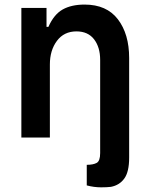

<svg xmlns="http://www.w3.org/2000/svg" viewBox="-20 -598 644 835"><path d="M541.7 -345.8V87.5Q541.7 149 520.8 178.1Q500 207.3 462.5 214.6Q445.8 216.7 419.8 216.7Q388.5 216.7 357.3 208.3V118.8Q385.4 118.8 400.5 110.4Q415.6 102.1 415.6 67.7V-337.5Q415.6 -392.7 389.1 -427.1Q362.5 -461.5 312.5 -461.5Q258.3 -461.5 227.6 -420.3Q196.9 -379.2 196.9 -317.7V0H72.9V-563.5H182.3V-481.3H190.6Q214.6 -535.4 252.6 -556.8Q290.6 -578.1 347.9 -578.1Q443.8 -578.1 492.7 -514.1Q541.7 -450 541.7 -345.8Z"/></svg>

Font: Vladivostok Bold
Style: Regular
Weight: 700
Width: 4
Designer: Michael Sharanda
Foundry: Michael Sharanda
Version: Version 1.005